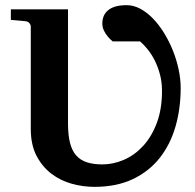

<svg xmlns="http://www.w3.org/2000/svg" viewBox="-20 -707 755 743"><path d="M679.2 -366.2Q679.2 -287.1 659.2 -217.5Q639.2 -147.9 598.1 -95.9Q557.1 -43.9 494.1 -13.9Q431.2 16.1 345.2 16.1Q301.8 16.1 258.1 4.2Q214.4 -7.8 179 -34.7Q143.6 -61.5 121.3 -104.2Q99.1 -147 99.1 -208V-604Q99.1 -610.8 93.8 -617.4Q88.4 -624 78.1 -625L22 -629.9V-670.9H243.2V-229Q243.2 -184.1 251 -153.8Q258.8 -123.5 275.1 -105.2Q291.5 -86.9 316.4 -78.9Q341.3 -70.8 376 -70.8Q418.9 -70.8 460.2 -88.9Q501.5 -106.9 534.2 -142.6Q566.9 -178.2 586.9 -231.4Q606.9 -284.7 606.9 -355Q606.9 -390.1 598.6 -420.4Q590.3 -450.7 577.9 -474.9Q565.4 -499 550.5 -517.1Q535.6 -535.2 522 -546.9H416Q404.8 -555.7 396 -566.9Q388.2 -576.2 382.1 -588.9Q376 -601.6 376 -616.2Q376 -649.9 399.7 -668.5Q423.3 -687 470.2 -687Q497.1 -687 522.9 -673.1Q548.8 -659.2 572 -635.3Q595.2 -611.3 614.7 -579.6Q634.3 -547.9 648.7 -512.2Q663.1 -476.6 671.1 -439Q679.2 -401.4 679.2 -366.2Z"/></svg>

Font: Charis SIL Afr
Style: Bold
Weight: 700
Foundry: SIL International
Version: Version 5.000